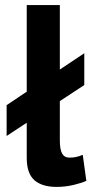

<svg xmlns="http://www.w3.org/2000/svg" viewBox="-20 -720 359 754"><path d="M6 -307 85 -360V-700H215V-447L311 -511V-386L215 -323V-168Q215 -133 224 -117Q233 -101 253 -101Q265 -101 276.5 -103Q288 -105 305 -112L319 -10Q303 -2 270 6Q237 14 202 14Q145 14 115 -12.5Q85 -39 85 -100V-238L6 -186Z"/></svg>

Font: PTSans
Style: Bold
Weight: 700
Designer: A.Korolkova, O.Umpeleva, V.Yefimov
Foundry: ParaType Ltd
Version: Version 2.003W OFL